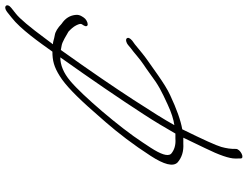

<svg xmlns="http://www.w3.org/2000/svg" viewBox="-126 -570 941 729"><g transform="rotate(-90 344.5 -205.5)"><path d="M642.3 -358 646.8 -365C651.2 -372 653.2 -380 652.6 -387C650.9 -410 639.8 -428 618.7 -442C603.1 -457 588.5 -466 575.5 -468C557 -471 552.9 -475 540.9 -475C547.4 -484 554.8 -493 561.2 -502C606.3 -563 638 -601 657.4 -616L678.8 -633C699.6 -649 685 -666 663.6 -649L642.3 -632C598.5 -598 548.6 -527 512.9 -477C478.9 -477 455 -471 420.1 -449C387.3 -429 341.6 -385 284.1 -319C268.2 -301 254.9 -286 245.4 -275C203.8 -227 159.7 -170 117.2 -104C84.1 -53 75.4 -19 92 -2C110.1 14 134.2 22 164.2 20H186.2C174.8 43 160.1 75 146.8 102C119.7 157 107 195 107.1 217L107.3 237C106.4 255 143.3 237 143.6 220C143 201 145.9 183 151.2 164C156.6 145 178.7 96 218.1 16C252.1 10 294.5 -5 347.8 -30C369.7 -40 394.6 -56 423.4 -76C452.3 -96 471.2 -110 480.1 -116C498 -128 524.4 -151 540.8 -164L554.7 -174C565.1 -183 567.6 -190 563 -195C558.5 -200 545.5 -196 538.6 -190L526.7 -180C517.2 -173 507.3 -165 496.8 -156C469.5 -133 461 -130 428.2 -106C384 -73 365.5 -64 311.2 -39C281.3 -25 255.4 -17 233.9 -14C253.1 -49 285.7 -101 331.2 -171C376.7 -241 438.5 -332 519.2 -445L535.7 -442C549.7 -440 574.8 -424 588.9 -416C598.4 -407 607 -398 612.6 -387C618.2 -376 619.7 -369 616.8 -365L612.3 -358C607.4 -350 608.9 -343 616.9 -343C624.9 -343 637.4 -350 642.3 -358ZM276 -132C247.8 -89 223.6 -48 201.9 -10H182.9C158.9 -8 138.9 -14 124.3 -27C114.7 -40 123 -65 148.2 -104C155.1 -114 161.1 -124 168 -134C225.3 -222 347.3 -364 401.4 -409C432.2 -435 462.2 -447 491.2 -447C406.1 -327 334.3 -222 276 -132Z"/></g></svg>

Font: MewTooHand
Style: UltimateIta
Weight: 400
Designer: Mew Too, Robert Jablonski
Version: Version 0.77